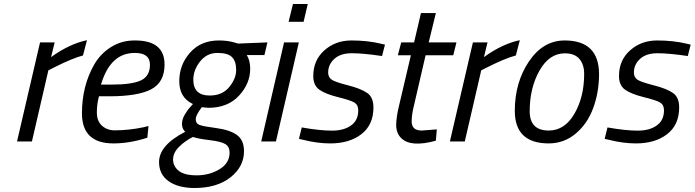

<svg xmlns="http://www.w3.org/2000/svg" viewBox="-20 -714 3506 969"><path d="M65.9 0 182.1 -500H255.9L237.8 -425.8Q330.6 -492.7 418.9 -511.2L398.9 -434.1Q344.7 -419.9 253.9 -374L224.1 -358.9L141.1 0Z M544.9 -287.1Q647 -287.1 691.9 -308.6Q736.8 -330.1 736.8 -387.2Q736.8 -447.3 659.7 -446.8Q536.6 -446.8 489.7 -287.1ZM558.6 -56.2Q629.4 -56.2 704.6 -71.8L729.5 -78.1L723.6 -19Q634.8 9.8 552.7 9.8Q393.6 9.8 393.6 -142.1Q393.6 -281.2 456.5 -390.1Q488.3 -444.3 542 -477.5Q595.7 -510.7 662.6 -509.8Q810.5 -509.8 810.5 -388.2Q810.5 -299.3 743.7 -263.7Q676.8 -228 530.8 -228H479.5Q468.8 -189 468.8 -146Q468.8 -103 494.6 -79.6Q520.5 -56.2 558.6 -56.2Z M1038.6 -231.9Q1101.6 -231.9 1136.7 -274.4Q1171.9 -316.9 1171.9 -360.8Q1171.9 -404.8 1150.9 -425.8Q1129.9 -446.8 1077.1 -446.8Q1024.4 -446.8 990.2 -404.3Q956.1 -361.8 955.6 -312Q955.6 -231.9 1038.6 -231.9ZM973.1 170.9Q1036.6 170.9 1087.9 140.1Q1138.7 109.4 1138.7 56.2Q1138.7 26.4 1117.2 13.2Q1095.7 0 1037.6 -6.8Q979.5 -13.7 953.6 -22.9Q913.6 -2.9 883.8 26.9Q853.5 56.6 853.5 90.8Q853.5 125 881.8 147.9Q910.2 170.9 973.1 170.9ZM961.4 234.9Q878.4 234.4 830.6 200.2Q782.7 166 782.7 104Q782.7 19 914.6 -48.8Q898.4 -64.9 898.4 -88.4Q898.4 -111.3 912.6 -135.7Q926.8 -160.2 940.4 -173.8L953.6 -189Q884.8 -221.2 884.8 -304.2Q884.8 -387.2 939.5 -448.7Q994.6 -510.3 1085.4 -509.8Q1131.3 -509.8 1168.5 -498L1181.6 -494.1L1329.6 -500L1314.5 -436H1225.6Q1242.7 -408.2 1242.7 -367.2Q1242.7 -292 1186 -231Q1129.4 -169.9 1031.7 -169.9L998.5 -172.9Q967.8 -132.8 967.8 -111.8Q967.8 -90.8 986.8 -83.5Q1005.9 -76.2 1072.8 -67.4Q1139.6 -58.6 1175.8 -32.7Q1211.9 -6.3 1211.4 49.8Q1211.4 127 1143.1 181.2Q1074.2 234.9 961.4 234.9Z M1436.5 -604 1458.5 -693.8H1533.2L1512.2 -604ZM1298.3 0 1413.6 -500H1488.3L1372.6 0Z M1636.2 -348.1Q1636.2 -324.2 1653.8 -312Q1671.4 -299.8 1737.3 -283.2Q1802.2 -266.6 1833.5 -244.6Q1864.7 -223.1 1864.7 -171.9Q1864.7 -84 1804.2 -37.1Q1743.7 9.8 1647 9.8Q1583 9.8 1512.2 -7.8L1488.8 -13.2L1502.9 -70.8Q1594.7 -54.7 1655.3 -54.7Q1715.8 -54.7 1752 -81.1Q1788.1 -106.9 1788.1 -157.2Q1788.1 -184.6 1769 -196.3Q1750 -208 1686.5 -223.6Q1623 -239.3 1591.8 -261.2Q1561 -283.2 1561 -330.1Q1561 -410.2 1617.2 -460Q1673.3 -509.8 1753.4 -509.8Q1833.5 -509.8 1899.9 -494.1L1922.9 -488.8L1908.2 -431.2Q1813 -445.3 1755.4 -445.3Q1697.8 -445.3 1667 -416.5Q1636.2 -388.2 1636.2 -348.1Z M2057.6 -101.1Q2057.6 -55.2 2107.9 -55.2L2184.6 -61L2179.7 -3.9Q2055.7 30.3 2006.8 -15.1Q1980 -40 1979.5 -82Q1979.5 -124 1995.6 -188L2053.7 -435.1H1987.8L2004.9 -500H2069.8L2104.5 -647.9H2179.7L2143.6 -500H2283.7L2267.6 -435.1H2127.9L2069.8 -184.1Q2057.6 -136.2 2057.6 -101.1Z M2250.5 0 2366.7 -500H2440.4L2422.4 -425.8Q2515.1 -492.7 2603.5 -511.2L2583.5 -434.1Q2529.3 -419.9 2438.5 -374L2408.7 -358.9L2325.7 0Z M2749.5 -55.2Q2829.6 -55.2 2878.9 -139.6Q2928.2 -224.1 2928.2 -340.8Q2928.2 -388.7 2903.8 -417Q2879.4 -445.3 2830.1 -444.8Q2752 -444.8 2702.6 -357.4Q2653.3 -270 2653.3 -152.8Q2653.3 -55.2 2749.5 -55.2ZM2830.1 -509.8Q3002.9 -509.8 3003.4 -339.8Q3002.9 -247.1 2973.6 -168Q2944.3 -88.9 2885.3 -39.6Q2826.2 9.8 2749.5 9.8Q2578.6 9.8 2578.1 -153.8Q2578.1 -297.9 2649.4 -403.8Q2720.7 -509.8 2830.1 -509.8Z M3179.2 -348.1Q3179.2 -324.2 3196.8 -312Q3214.4 -299.8 3280.3 -283.2Q3345.2 -266.6 3376.5 -244.6Q3407.7 -223.1 3407.7 -171.9Q3407.7 -84 3347.2 -37.1Q3286.6 9.8 3189.9 9.8Q3126 9.8 3055.2 -7.8L3031.7 -13.2L3045.9 -70.8Q3137.7 -54.7 3198.2 -54.7Q3258.8 -54.7 3294.9 -81.1Q3331.1 -106.9 3331.1 -157.2Q3331.1 -184.6 3312 -196.3Q3293 -208 3229.5 -223.6Q3166 -239.3 3134.8 -261.2Q3104 -283.2 3104 -330.1Q3104 -410.2 3160.2 -460Q3216.3 -509.8 3296.4 -509.8Q3376.5 -509.8 3442.9 -494.1L3465.8 -488.8L3451.2 -431.2Q3356 -445.3 3298.3 -445.3Q3240.7 -445.3 3210 -416.5Q3179.2 -388.2 3179.2 -348.1Z"/></svg>

Font: TitilliumWeb-Italic
Style: Italic
Weight: 400
Italic angle: -13°
Version: Version 1.001;PS 57.000;hotconv 1.0.70;makeotf.lib2.5.55311